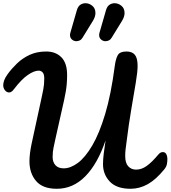

<svg xmlns="http://www.w3.org/2000/svg" viewBox="-21 -1168 1060 1193"><path d="M332 5Q244 5 203 -43.5Q162 -92 162 -166Q162 -190 165.5 -217Q169 -244 175 -273L237 -559Q242 -582 248 -612.5Q254 -643 254 -681Q254 -707 244 -718Q234 -729 219 -729Q191 -729 151.5 -702Q112 -675 65 -613Q50 -593 35 -593.5Q20 -594 9.5 -607.5Q-1 -621 -1 -638Q-1 -652 5 -669Q11 -686 27 -708Q51 -741 84.5 -773.5Q118 -806 163 -827Q208 -848 266 -848Q325 -848 360.5 -812Q396 -776 396 -702Q396 -646 387.5 -598Q379 -550 365 -491L324 -308Q318 -280 312 -252.5Q306 -225 306 -192Q306 -161 323.5 -141.5Q341 -122 375 -122Q417 -122 462.5 -155.5Q508 -189 552 -263.5Q596 -338 632.5 -459.5Q669 -581 692 -757Q698 -803 711 -825.5Q724 -848 765 -848Q800 -848 817 -827.5Q834 -807 834 -759Q834 -722 822.5 -653Q811 -584 795 -490.5Q779 -397 765 -284Q761 -257 759 -237.5Q757 -218 757 -198Q757 -155 776 -134.5Q795 -114 825 -114Q858 -114 890 -136.5Q922 -159 964 -209Q972 -218 978.5 -220.5Q985 -223 991 -223Q1005 -223 1012 -210.5Q1019 -198 1019 -178Q1019 -164 1016 -148Q1013 -132 1000 -116Q948 -52 897 -23.5Q846 5 790 5Q704 5 661.5 -39.5Q619 -84 619 -148Q619 -176 623.5 -213Q628 -250 635 -296Q586 -151 509.5 -73Q433 5 332 5ZM635 -912Q619 -912 607 -922.5Q595 -933 595 -950Q595 -954 595.5 -957Q596 -960 597 -964L638 -1106Q645 -1129 659.5 -1138.5Q674 -1148 691 -1148Q714 -1148 733.5 -1132Q753 -1116 753 -1087Q753 -1064 737 -1038L673 -934Q666 -922 655.5 -917Q645 -912 635 -912ZM454 -912Q438 -912 426 -922.5Q414 -933 414 -950Q414 -954 414.5 -957Q415 -960 416 -964L457 -1106Q464 -1129 478.5 -1138.5Q493 -1148 510 -1148Q533 -1148 552.5 -1132Q572 -1116 572 -1087Q572 -1064 556 -1038L492 -934Q485 -922 474.5 -917Q464 -912 454 -912Z"/></svg>

Font: Pacifico
Style: Regular
Weight: 400
Designer: Vernon Adams
Foundry: Vernon Adams
Version: Version 3.010; ttfautohint (v1.8.4.7-5d5b)